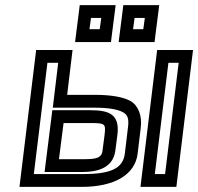

<svg xmlns="http://www.w3.org/2000/svg" viewBox="-20 -704 773 749"><path d="M671 0 730 -484 733 -509H708H618H593L590 -484L531 0L528 25H553H643H668L671 0ZM624 -25H584L637 -459H677L624 -25ZM299 25C424 25 507 -21 517 -105L529 -205C535 -252 520 -292 489 -310C460 -326 412 -334 351 -334H242L260 -484L263 -509H238H146H121L118 -484L59 0L56 25H81H299ZM305 -25H112L165 -459H207L189 -309L186 -284H211H345C402 -284 438 -278 460 -266C478 -256 484 -241 479 -205L467 -105C460 -49 416 -25 305 -25ZM306 -83H210L228 -224H326C391 -224 393 -223 388 -178L380 -117C377 -87 354 -83 306 -83ZM300 -33C352 -33 421 -44 430 -117L438 -178C448 -259 405 -274 332 -274H209H184L181 -249L157 -58L154 -33H179H300ZM416 -565 428 -659 431 -684H406H316H291L288 -659L276 -565L273 -540H298H388H413L416 -565ZM369 -590H329L335 -634H375L369 -590ZM586 -565 598 -659 601 -684H576H486H461L458 -659L446 -565L443 -540H468H558H583L586 -565ZM539 -590H499L505 -634H545L539 -590Z"/></svg>

Font: Gamestation Text Outline
Style: Italic
Weight: 400
Designer: Jonas Hecksher
Foundry: Jonas Hecksher, Playtypeª, e-types AS
Version: Version 1.003